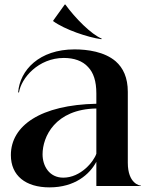

<svg xmlns="http://www.w3.org/2000/svg" viewBox="-20 -804 655 830"><path d="M256 -553.5C299.5 -553.5 337 -541 361 -514C384 -490 396.5 -453.5 396.5 -400V-355.5C156.5 -350.5 27 -261.5 27 -133.5C27 -44.5 91 6 194 6C304 6 367.5 -50.5 396.5 -104.5V0H589.5V-1.5C584 -1.5 532.5 -10 532.5 -100.5V-407C532.5 -468.5 512.5 -510.5 480 -539C431.5 -580.5 358.5 -590.5 302 -590.5C150 -590.5 66 -501 58.5 -405L62 -404C71.5 -466.5 146 -553.5 256 -553.5ZM262.5 -784.5H260L210 -715V-712.5C260.5 -676 359.5 -642.5 418 -634.5L420 -637C375 -655 305 -725.5 262.5 -784.5ZM164 -137C164 -212 217.5 -332 396.5 -335V-139.5C385.5 -106 329.5 -36 253.5 -36C193 -36 164 -86.5 164 -137Z"/></svg>

Font: Beautique Display
Style: Bold
Weight: 700
Designer: Nhat-Quang Ngo
Version: Version 1.100;Glyphs 3.2.3 (3260)